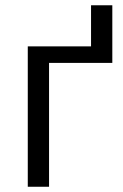

<svg xmlns="http://www.w3.org/2000/svg" viewBox="-20 -712 468 732"><path d="M408.2 -472.2H167V0H85.9V-535.2H327.1V-691.9H408.2Z"/></svg>

Font: OpenSans-Regular
Style: Regular
Weight: 400
Foundry: Ascender Corporation
Version: Version 1.10